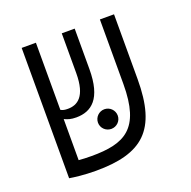

<svg xmlns="http://www.w3.org/2000/svg" viewBox="-110 -694 805 811"><g transform="rotate(-20 293.0 -288.5)"><path d="M187.5 9.3C396.5 9.3 484.9 -65.4 484.9 -294.9V-585.9H421.4V-295.9C421.4 -93.8 340.3 -55.7 191.4 -55.7C169.4 -55.7 149.9 -56.6 133.8 -58.1V-242.7C149.4 -235.4 163.1 -231 186.5 -231C255.4 -231 308.1 -270.5 308.1 -404.3V-585.9H250V-407.2C250 -301.3 208.5 -277.3 165.5 -277.3C151.9 -277.3 143.1 -278.8 133.8 -284.2V-585.9H69.8V0H70.3C89.8 3.4 134.3 9.3 187.5 9.3ZM309.1 -134.8C333.5 -134.8 353.5 -154.3 353.5 -178.7C353.5 -203.1 333.5 -223.1 309.1 -223.1C284.7 -223.1 264.6 -203.1 264.6 -178.7C264.6 -154.3 284.7 -134.8 309.1 -134.8Z"/></g></svg>

Font: Cascadia Code Light
Style: Regular
Weight: 300
Monospace: yes
Designer: Aaron Bell
Foundry: Saja Typeworks
Version: Version 2404.023